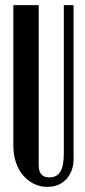

<svg xmlns="http://www.w3.org/2000/svg" viewBox="-20 -719 333 749"><path d="M131 -699V-73Q131 -27 173 -27Q202 -27 215.5 -49.5Q229 -72 229 -121V-699H267V-99Q267 -52 239.5 -21Q212 10 164 10Q136 10 112 -2Q88 -14 70 -35Q52 -56 42 -85.5Q32 -115 32 -151V-699Z"/></svg>

Font: Moniqa ExtBd Cond Paragraph
Style: Regular
Weight: 800
Width: 3
Designer: Rajesh Rajput
Foundry: Rajesh Rajput
Version: Version 1.000